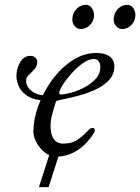

<svg xmlns="http://www.w3.org/2000/svg" viewBox="-20 -633 580 794"><path d="M141 141 191 -15H231L181 141ZM175 -217Q128 -217 100 -232.5Q72 -248 60 -271.5Q48 -295 48 -319Q48 -351 64 -376.5Q80 -402 104 -402Q119 -402 126.5 -394.5Q134 -387 134 -377Q134 -362 126.5 -352Q119 -342 110 -334Q102 -326 95 -318.5Q88 -311 88 -300Q88 -282 98.5 -268.5Q109 -255 126.5 -247Q144 -239 166 -239ZM210 15Q189 15 167.5 -1Q146 -17 132 -41.5Q118 -66 118 -89Q118 -139 138.5 -195.5Q159 -252 195 -301.5Q231 -351 278.5 -382.5Q326 -414 379 -414Q414 -414 433.5 -399.5Q453 -385 453 -359Q453 -328 433.5 -305Q414 -282 381 -265.5Q348 -249 307.5 -238Q267 -227 225 -219Q219 -218 215.5 -216.5Q212 -215 210 -209Q203 -187 196 -161Q189 -135 189 -112Q189 -77 202.5 -58Q216 -39 242 -39Q278 -39 303 -57Q328 -75 344 -93Q354 -104 362 -104Q372 -104 372 -94Q372 -93 372 -90.5Q372 -88 370 -86Q350 -53 325 -30.5Q300 -8 271.5 3.5Q243 15 210 15ZM232 -242Q243 -242 269.5 -248.5Q296 -255 325 -269.5Q354 -284 374.5 -305.5Q395 -327 395 -357Q395 -370 388 -379.5Q381 -389 368 -389Q347 -389 322.5 -371.5Q298 -354 276 -329.5Q254 -305 239.5 -282Q225 -259 225 -248Q225 -242 232 -242ZM485 -513Q470 -513 460 -525Q450 -537 450 -552Q450 -568 457.5 -582Q465 -596 477.5 -604.5Q490 -613 506 -613Q522 -613 531 -599.5Q540 -586 540 -570Q540 -548 524 -530.5Q508 -513 485 -513ZM314 -513Q299 -513 289 -525Q279 -537 279 -552Q279 -568 286.5 -582Q294 -596 306.5 -604.5Q319 -613 335 -613Q351 -613 360 -599.5Q369 -586 369 -570Q369 -548 353 -530.5Q337 -513 314 -513Z"/></svg>

Font: EB Garamond
Style: Italic
Weight: 400
Italic angle: -17.2°
Designer: Georg Duffner and Octavio Pardo
Foundry: Georg Duffner
Version: Version 1.001